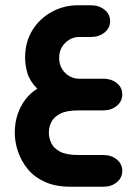

<svg xmlns="http://www.w3.org/2000/svg" viewBox="-20 -418 504 727"><path d="M121 -82Q92 -112 83.5 -142Q75 -172 75 -199Q75 -258 102 -302.5Q129 -347 175 -372.5Q221 -398 275 -398H325Q355 -398 376 -381Q397 -364 397 -338Q397 -312 376 -295Q355 -278 325 -278H279Q260 -278 243 -268Q226 -258 215 -240.5Q204 -223 204 -199Q204 -175 215 -157Q226 -139 243 -129.5Q260 -120 279 -120H372Q401 -120 422 -103.5Q443 -87 443 -61Q443 -34 422 -17Q401 0 372 0H278Q232 0 208 12.5Q184 25 174.5 44Q165 63 165 84Q165 105 174.5 124.5Q184 144 208 156.5Q232 169 278 169H372Q402 169 422.5 186Q443 203 443 229Q443 255 422.5 272Q402 289 372 289H246Q190 289 149.5 270.5Q109 252 84.5 221.5Q60 191 48 155.5Q36 120 36 85Q36 47 46.5 15.5Q57 -16 76 -41Q95 -66 121 -82Z"/></svg>

Font: Beiruti ExtraBold
Style: Regular
Weight: 800
Designer: Arlette Boutros
Foundry: Boutros
Version: Version 1.41